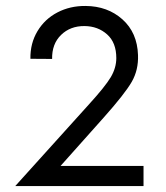

<svg xmlns="http://www.w3.org/2000/svg" viewBox="-20 -624 556 644"><path d="M183.1 -67.4H461.4V0H31.2L278.8 -274.4Q333 -334 351.6 -365.2Q370.1 -396.5 370.1 -429.2Q370.1 -481 339.4 -508.5Q308.6 -536.1 263.7 -536.6Q215.8 -537.1 184.8 -506.8Q153.8 -476.6 154.8 -426.3L82 -426.8Q81.1 -478.5 105.7 -519.5Q130.4 -560.5 172.9 -582.5Q215.3 -604.5 267.1 -604Q340.8 -603.5 390.6 -559.1Q440.4 -514.6 442.9 -439.5Q444.8 -389.6 422.1 -349.9Q399.4 -310.1 328.1 -230Z"/></svg>

Font: Now
Style: Regular
Weight: 400
Designer: Alfredo Marco Pradil
Foundry: Alfredo Marco Pradil
Version: Version 1.200;hotconv 1.0.109;makeotfexe 2.5.65596